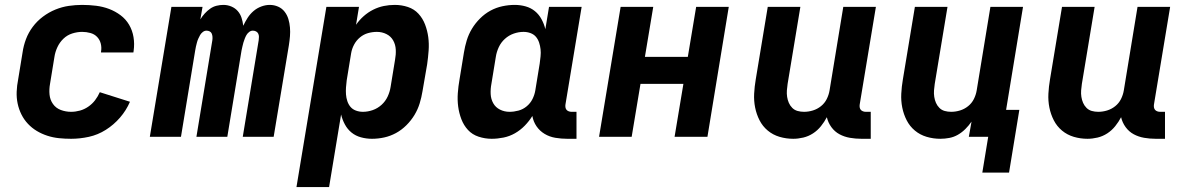

<svg xmlns="http://www.w3.org/2000/svg" viewBox="-20 -558 4840 783"><path d="M270 8Q245 8 220.5 5.5Q196 3 173 -4.5Q150 -12 130 -24Q110 -36 94 -53Q78 -70 67.5 -91Q57 -112 52 -135.5Q47 -159 48 -184Q49 -209 54 -234L72 -344Q76 -372 86 -398.5Q96 -425 113.5 -448.5Q131 -472 155 -490Q179 -508 206 -519Q233 -530 260.5 -534Q288 -538 315 -538Q344 -538 372 -534.5Q400 -531 425 -521.5Q450 -512 471.5 -496Q493 -480 506.5 -457Q520 -434 524.5 -406.5Q529 -379 525 -351Q525 -349 524.5 -347.5Q524 -346 524 -344H392Q392 -345 392 -345.5Q392 -346 392 -347Q395 -364 391 -380Q387 -396 376 -407.5Q365 -419 348.5 -423.5Q332 -428 315 -428Q295 -428 274.5 -421.5Q254 -415 238.5 -400Q223 -385 214 -365.5Q205 -346 202 -326L184 -216Q180 -194 182 -172.5Q184 -151 196 -134Q208 -117 228 -109.5Q248 -102 270 -102Q288 -102 306 -107Q324 -112 340 -123Q356 -134 367.5 -149Q379 -164 387 -182L510 -143Q495 -108 469.5 -78.5Q444 -49 411.5 -28.5Q379 -8 342.5 0Q306 8 270 8Z M591 0 679 -530H806L797 -479Q805 -492 815 -503Q825 -514 837 -522.5Q849 -531 863 -534.5Q877 -538 891 -538Q908 -538 923.5 -531.5Q939 -525 949.5 -513Q960 -501 965 -485.5Q970 -470 972 -453Q980 -470 990 -485.5Q1000 -501 1014 -513Q1028 -525 1045.5 -531.5Q1063 -538 1080 -538Q1098 -538 1114 -531Q1130 -524 1140.5 -510.5Q1151 -497 1156 -480.5Q1161 -464 1162.5 -446Q1164 -428 1162.5 -410Q1161 -392 1158 -373L1096 0H970L1035 -394Q1036 -401 1036 -408Q1036 -415 1033 -421Q1030 -427 1024 -430Q1018 -433 1011 -433Q1003 -433 996 -427.5Q989 -422 985 -415Q981 -408 978 -400Q975 -392 972.5 -384Q970 -376 968.5 -368Q967 -360 965 -352L907 0H781L846 -394Q847 -401 846.5 -408Q846 -415 843.5 -421Q841 -427 835 -430Q829 -433 822 -433Q814 -433 807 -427.5Q800 -422 796 -415Q792 -408 788.5 -400Q785 -392 783 -384Q781 -376 779 -368Q777 -360 776 -352L718 0Z M1189 205 1311 -530H1444L1432 -457Q1445 -476 1463 -492Q1481 -508 1502 -518.5Q1523 -529 1545 -533.5Q1567 -538 1590 -538Q1618 -538 1643.5 -529.5Q1669 -521 1686.5 -502Q1704 -483 1713.5 -458Q1723 -433 1726.5 -406.5Q1730 -380 1728 -352Q1726 -324 1722 -296L1703 -186Q1699 -161 1691.5 -136.5Q1684 -112 1670.5 -89.5Q1657 -67 1637.5 -47.5Q1618 -28 1595 -15.5Q1572 -3 1547 2.5Q1522 8 1497 8Q1474 8 1452 2Q1430 -4 1413.5 -17.5Q1397 -31 1386.5 -50.5Q1376 -70 1371 -91L1322 205ZM1460 -102Q1480 -102 1500 -109Q1520 -116 1536 -130.5Q1552 -145 1561 -164.5Q1570 -184 1573 -204L1591 -314Q1595 -335 1594 -355.5Q1593 -376 1583.5 -393Q1574 -410 1556 -419Q1538 -428 1517 -428Q1499 -428 1481 -423Q1463 -418 1448 -405.5Q1433 -393 1424 -376Q1415 -359 1412 -341L1394 -231Q1392 -216 1391 -201.5Q1390 -187 1391 -173Q1392 -159 1396.5 -145.5Q1401 -132 1409.5 -122Q1418 -112 1431.5 -107Q1445 -102 1460 -102Z M1985 8Q1958 8 1932 -0.5Q1906 -9 1888.5 -28Q1871 -47 1861.5 -72Q1852 -97 1848.5 -123.5Q1845 -150 1847 -178Q1849 -206 1854 -234L1872 -344Q1876 -369 1883.5 -393.5Q1891 -418 1904.5 -440.5Q1918 -463 1937.5 -482.5Q1957 -502 1980 -514.5Q2003 -527 2028.5 -532.5Q2054 -538 2079 -538Q2102 -538 2123.5 -532Q2145 -526 2161.5 -512.5Q2178 -499 2188.5 -479.5Q2199 -460 2204 -439L2219 -530H2352L2286 -132Q2285 -126 2286 -120Q2287 -114 2290.5 -110Q2294 -106 2299.5 -104Q2305 -102 2311 -102H2331V8H2293Q2269 8 2245 4Q2221 0 2201 -12Q2181 -24 2168 -43Q2155 -62 2151 -85Q2138 -64 2120 -45.5Q2102 -27 2080 -14.5Q2058 -2 2033.5 3Q2009 8 1985 8ZM2058 -102Q2076 -102 2094.5 -107Q2113 -112 2128 -124.5Q2143 -137 2151.5 -154Q2160 -171 2163 -189L2181 -299Q2183 -314 2184.5 -328.5Q2186 -343 2184.5 -357Q2183 -371 2178.5 -384.5Q2174 -398 2165.5 -408Q2157 -418 2143.5 -423Q2130 -428 2115 -428Q2095 -428 2075 -421Q2055 -414 2039 -399.5Q2023 -385 2014 -365.5Q2005 -346 2002 -326L1984 -216Q1980 -195 1981 -174.5Q1982 -154 1991.5 -137Q2001 -120 2019 -111Q2037 -102 2058 -102Z M2423 0 2511 -530H2644L2610 -326H2785L2819 -530H2952L2865 0H2731L2767 -216H2592L2556 0Z M3215 8Q3186 8 3159 0Q3132 -8 3111 -25.5Q3090 -43 3077.5 -67.5Q3065 -92 3059.5 -119.5Q3054 -147 3055.5 -176Q3057 -205 3062 -234L3111 -530H3244L3192 -216Q3190 -203 3189 -189.5Q3188 -176 3190 -163Q3192 -150 3197 -138.5Q3202 -127 3211 -118Q3220 -109 3232.5 -105.5Q3245 -102 3259 -102Q3277 -102 3295 -107.5Q3313 -113 3328 -125Q3343 -137 3351.5 -154Q3360 -171 3363 -189L3419 -530H3552L3486 -132Q3485 -126 3486 -120Q3487 -114 3490.5 -110Q3494 -106 3499.5 -104Q3505 -102 3511 -102H3531V8H3493Q3469 8 3446 4Q3423 0 3403.5 -10.5Q3384 -21 3370.5 -39.5Q3357 -58 3352 -80Q3342 -61 3328 -43.5Q3314 -26 3295.5 -14Q3277 -2 3256 3Q3235 8 3215 8Z M3986 146 4010 0H3931L3942 -62Q3931 -46 3917 -32Q3903 -18 3886.5 -8.5Q3870 1 3851.5 4.5Q3833 8 3815 8Q3786 8 3759 0Q3732 -8 3711 -25.5Q3690 -43 3677.5 -67.5Q3665 -92 3659.5 -119.5Q3654 -147 3655.5 -176Q3657 -205 3662 -234L3711 -530H3844L3792 -216Q3790 -203 3789 -189.5Q3788 -176 3790 -163Q3792 -150 3797 -138.5Q3802 -127 3811 -118Q3820 -109 3832.5 -105.5Q3845 -102 3859 -102Q3877 -102 3895 -107.5Q3913 -113 3928 -125Q3943 -137 3951.5 -154Q3960 -171 3963 -189L4019 -530H4152L4083 -110H4137L4095 146Z M4415 8Q4386 8 4359 0Q4332 -8 4311 -25.5Q4290 -43 4277.5 -67.5Q4265 -92 4259.5 -119.5Q4254 -147 4255.5 -176Q4257 -205 4262 -234L4311 -530H4444L4392 -216Q4390 -203 4389 -189.5Q4388 -176 4390 -163Q4392 -150 4397 -138.5Q4402 -127 4411 -118Q4420 -109 4432.5 -105.5Q4445 -102 4459 -102Q4477 -102 4495 -107.5Q4513 -113 4528 -125Q4543 -137 4551.5 -154Q4560 -171 4563 -189L4619 -530H4752L4686 -132Q4685 -126 4686 -120Q4687 -114 4690.5 -110Q4694 -106 4699.5 -104Q4705 -102 4711 -102H4731V8H4693Q4669 8 4646 4Q4623 0 4603.5 -10.5Q4584 -21 4570.5 -39.5Q4557 -58 4552 -80Q4542 -61 4528 -43.5Q4514 -26 4495.5 -14Q4477 -2 4456 3Q4435 8 4415 8Z"/></svg>

Font: Iosevka Curly XBdEx
Style: Italic
Weight: 800
Width: 7
Italic angle: -9°
Monospace: yes
Designer: Belleve Invis
Foundry: Belleve Invis
Version: Version 11.1.0; ttfautohint (v1.8.3)